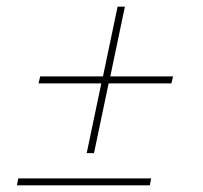

<svg xmlns="http://www.w3.org/2000/svg" viewBox="-20 -558 610 578"><path d="M356 -538H334L290 -328H101L96 -307H285L241 -97H263L307 -307H496L501 -328H312ZM31 0H431L435 -21H35Z"/></svg>

Font: Nacelle Thin
Style: Italic
Weight: 100
Italic angle: -12°
Designer: Sora Sagano
Foundry: Sora Sagano
Version: Version 1.000;FEAKit 1.0